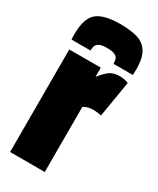

<svg xmlns="http://www.w3.org/2000/svg" viewBox="-197 -831 734 892"><g transform="rotate(30 169.5 -385.5)"><path d="M192 -550V-501Q218 -533 237.5 -546.5Q257 -560 290 -560Q298 -560 309 -558.5Q320 -557 336 -551L304 -358Q292 -361 280 -362Q268 -363 261 -363Q248 -363 236 -360.5Q224 -358 209 -350V0H23V-550ZM172 -771Q222 -771 259.5 -761Q297 -751 318 -719.5Q339 -688 339 -624Q339 -618 338.5 -610.5Q338 -603 338 -595H234Q234 -598 234 -600Q234 -610 231 -620Q228 -630 214.5 -637Q201 -644 172 -644Q144 -644 131 -637Q118 -630 114.5 -620Q111 -610 111 -600Q111 -598 111 -595H9Q8 -603 8 -610.5Q8 -618 8 -624Q8 -708 45 -739.5Q82 -771 172 -771Z"/></g></svg>

Font: Georama Condensed Black
Style: Regular
Weight: 900
Width: 3
Designer: Jean-Baptiste Levee
Foundry: Production Type
Version: Version 1.000